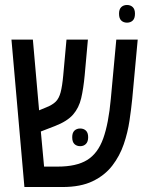

<svg xmlns="http://www.w3.org/2000/svg" viewBox="-20 -751 593 771"><path d="M78 0 26 -592H112L137 -308L166 -320Q191 -330 204 -343Q217 -356 223.5 -380.5Q230 -405 234 -449L247 -592H333L320 -448Q315 -395 306 -356.5Q297 -318 273.5 -291Q250 -264 201 -245L144 -223L157 -82H212Q287 -82 330 -108.5Q373 -135 394.5 -195Q416 -255 425 -354L447 -592H533L511 -354Q507 -314 500 -266.5Q493 -219 477 -172Q461 -125 431 -86Q401 -47 352.5 -23.5Q304 0 231 0ZM270 -200Q270 -218 279 -226.5Q288 -235 302 -235Q316 -235 325 -226.5Q334 -218 334 -200Q334 -182 325 -173Q316 -164 302 -164Q288 -164 279 -172.5Q270 -181 270 -200ZM490 -660Q476 -660 467 -668.5Q458 -677 458 -696Q458 -714 467 -722.5Q476 -731 490 -731Q504 -731 513 -722.5Q522 -714 522 -696Q522 -677 513 -668.5Q504 -660 490 -660Z"/></svg>

Font: Noto Sans Hebrew Condensed
Style: Regular
Weight: 400
Width: 3
Designer: Monotype Design Team
Foundry: Monotype Imaging Inc.
Version: Version 2.004; ttfautohint (v1.8.4.7-5d5b)